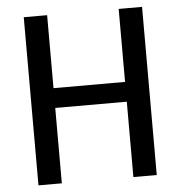

<svg xmlns="http://www.w3.org/2000/svg" viewBox="-51 -754 754 802"><g transform="rotate(-5 326.0 -352.5)"><path d="M78 0V-705H176V-399H476V-705H574V0H476V-316H176V0Z"/></g></svg>

Font: Nunito Sans 10pt Condensed SemiBold
Style: Regular
Weight: 600
Width: 3
Designer: Vernon Adams
Foundry: Vernon Adams
Version: Version 3.101;gftools[0.9.27]